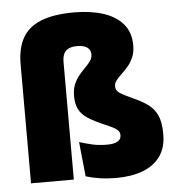

<svg xmlns="http://www.w3.org/2000/svg" viewBox="-50 -723 721 780"><g transform="rotate(-5 310.0 -333.5)"><path d="M46 -486.5Q46 -550 69.5 -592.2Q93 -634.5 144.8 -655.5Q196.5 -676.5 281 -676.5Q347 -676.5 398.2 -660.2Q449.5 -644 479 -610Q508.5 -576 508.5 -522.5Q508.5 -494 499.5 -473.5Q490.5 -453 477.5 -437.8Q464.5 -422.5 451.5 -410.5Q438.5 -398.5 429.5 -387.2Q420.5 -376 420.5 -363.5V-362.5Q420.5 -346 434.8 -336Q449 -326 495 -305Q526.5 -291 549.8 -273.8Q573 -256.5 585.8 -229Q598.5 -201.5 598.5 -155.5V-151Q598.5 -97 572.8 -61.5Q547 -26 501 -8.8Q455 8.5 393.5 8.5Q358.5 8.5 326.5 3.8Q294.5 -1 269.5 -9L255 -150Q280 -142 307 -135.8Q334 -129.5 367 -129.5Q396.5 -129.5 410.8 -138.2Q425 -147 425 -162V-163Q425 -173.5 419.2 -180.8Q413.5 -188 400.5 -195Q387.5 -202 365 -211.5Q324 -229 299 -245Q274 -261 262.5 -282.5Q251 -304 251 -338V-339.5Q251 -366 259.5 -386Q268 -406 280.8 -421.2Q293.5 -436.5 306.2 -449.2Q319 -462 327.5 -474Q336 -486 336 -499.5Q336 -512.5 329.8 -521.2Q323.5 -530 311.2 -534.5Q299 -539 280.5 -539Q258 -539 244.8 -531.8Q231.5 -524.5 226 -511.2Q220.5 -498 220.5 -479.5V0H46Z"/></g></svg>

Font: Anek Gurmukhi Medium ExtraBold
Style: Regular
Weight: 800
Version: Version 1.003